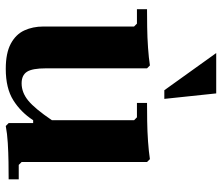

<svg xmlns="http://www.w3.org/2000/svg" viewBox="-72 -688 770 666"><g transform="rotate(90 313.0 -355.0)"><path d="M542 -45 552 -35H602V0Q576 0 542.5 0.5Q509 1 476 3Q443 5 417 10L407 0V-85H397Q369 -42 327.5 -16Q286 10 219 10Q164 10 131.5 -7.5Q99 -25 85.5 -54.5Q72 -84 72 -120V-435L62 -445H12V-480Q38 -480 74 -480.5Q110 -481 145.5 -483.5Q181 -486 207 -490L217 -480V-130Q217 -82 229 -63.5Q241 -45 269 -45Q301 -45 329 -68Q357 -91 397 -150V-435L387 -445H337V-480Q363 -480 399 -480.5Q435 -481 470.5 -483.5Q506 -486 532 -490L542 -480ZM293 -540 164 -720H304L323 -540Z"/></g></svg>

Font: Brygada 1918
Style: Bold
Weight: 700
Designer: Mateusz Machalski | Borys Kosmynka | Przemek Hoffer
Foundry: NIEPODLEGLA 2018
Version: Version 3.006